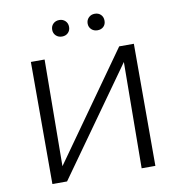

<svg xmlns="http://www.w3.org/2000/svg" viewBox="-91 -935 955 1019"><g transform="rotate(-10 386.5 -425.5)"><path d="M664 0H590L595 -572L188 0H109V-658H183L178 -84L585 -658H664ZM250 -806Q250 -826 263 -838.5Q276 -851 296 -851Q315 -851 328 -838.5Q341 -826 341 -806Q341 -787 328.5 -774.5Q316 -762 296 -762Q276 -762 263 -774.5Q250 -787 250 -806ZM441 -806Q441 -825 454 -838Q467 -851 487 -851Q507 -851 519.5 -838.5Q532 -826 532 -806Q532 -786 519.5 -774Q507 -762 487 -762Q467 -762 454 -774.5Q441 -787 441 -806Z"/></g></svg>

Font: Ysabeau
Style: Regular
Weight: 400
Designer: Christian Thalmann (Catharsis Fonts)
Version: Version 0.003